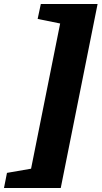

<svg xmlns="http://www.w3.org/2000/svg" viewBox="-130 -757 510 964"><path d="M360 -737 175 187H-110L-95 111L26 90L172 -639L59 -662L75 -737Z"/></svg>

Font: Piazzolla SC Black
Style: Italic
Weight: 900
Italic angle: -11.3°
Designer: Juan Pablo del Peral
Foundry: Huerta Tipografica
Version: Version 1.330